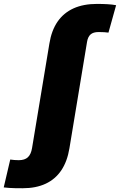

<svg xmlns="http://www.w3.org/2000/svg" viewBox="-166 -770 629 1006"><path d="M-46.9 216.3Q-64.9 216.3 -83.5 216.1Q-102.1 215.8 -118.4 214.6Q-134.8 213.4 -146.5 211.9L-112.3 65.9Q-103 67.4 -90.8 68.4Q-78.6 69.3 -67.4 69.3Q-36.6 69.3 -20 54Q-3.4 38.6 2 5.4L92.8 -542Q104 -610.8 135.7 -656.7Q167.5 -702.6 219.2 -726.1Q271 -749.5 341.8 -749.5Q371.6 -749.5 397 -748Q422.4 -746.6 442.4 -742.7L402.3 -599.1Q392.1 -600.6 379.9 -601.3Q367.7 -602.1 350.6 -602.1Q322.8 -602.1 308.6 -589.6Q294.4 -577.1 290 -550.3L197.8 6.8Q186.5 75.7 155.3 122.3Q124 168.9 73.2 192.6Q22.5 216.3 -46.9 216.3Z"/></svg>

Font: Inter 20pt Black
Style: Italic
Weight: 900
Italic angle: -9.3988°
Version: Version 4.001;git-66647c0bb